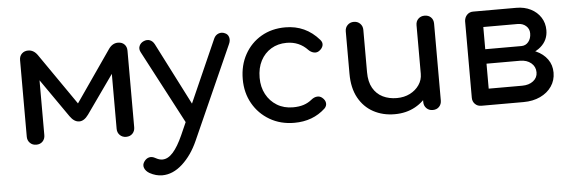

<svg xmlns="http://www.w3.org/2000/svg" viewBox="-50 -711 3294 1111"><g transform="rotate(-5 1597.0 -156.0)"><path d="M141 0Q119 0 104.5 -14.5Q90 -29 90 -51V-496Q90 -519 104.5 -533Q119 -547 141 -547Q173 -547 195 -516L402 -217L609 -516Q631 -547 663 -547Q686 -547 700 -533Q714 -519 714 -496V-51Q714 -29 700 -14.5Q686 0 663 0Q641 0 626.5 -14.5Q612 -29 612 -51V-415L638 -407L454 -147Q429 -112 400 -112.5Q371 -113 347 -147L166 -407L192 -415V-51Q192 -29 178 -14.5Q164 0 141 0Z M852 240Q834 240 815.5 235Q797 230 779 220Q757 207 750 188Q743 169 756 151Q768 134 785 130Q802 126 821 137Q832 143 841.5 146Q851 149 861 149Q893 149 922.5 116Q952 83 981 18L1220 -522Q1229 -542 1247.5 -549Q1266 -556 1285 -547Q1302 -540 1307 -521.5Q1312 -503 1302 -482L1061 58Q1025 139 969.5 189.5Q914 240 852 240ZM1080 -22Q1061 -14 1044.5 -20.5Q1028 -27 1018 -46L789 -481Q779 -500 786.5 -517.5Q794 -535 813 -543Q832 -551 848.5 -544.5Q865 -538 875 -519L1095 -88Q1105 -69 1102 -49.5Q1099 -30 1080 -22Z M1640 4Q1560 4 1497.5 -32.5Q1435 -69 1399.5 -131.5Q1364 -194 1364 -273Q1364 -354 1399 -417Q1434 -480 1495 -515.5Q1556 -551 1635 -551Q1694 -551 1743 -528.5Q1792 -506 1831 -461Q1845 -445 1841 -428Q1837 -411 1819 -398Q1805 -388 1788 -391.5Q1771 -395 1757 -409Q1708 -461 1635 -461Q1584 -461 1545 -437.5Q1506 -414 1484 -372Q1462 -330 1462 -273Q1462 -219 1484.5 -177Q1507 -135 1547 -110.5Q1587 -86 1640 -86Q1675 -86 1701.5 -94.5Q1728 -103 1750 -121Q1766 -134 1783 -135.5Q1800 -137 1813 -126Q1830 -112 1832 -94.5Q1834 -77 1820 -63Q1748 4 1640 4Z M2223 5Q2154 5 2099.5 -24.5Q2045 -54 2013.5 -111Q1982 -168 1982 -251V-497Q1982 -519 1996.5 -533.5Q2011 -548 2033 -548Q2055 -548 2069.5 -533.5Q2084 -519 2084 -497V-251Q2084 -195 2105 -158.5Q2126 -122 2162 -104.5Q2198 -87 2243 -87Q2286 -87 2319.5 -104Q2353 -121 2373 -150Q2393 -179 2393 -215H2456Q2456 -153 2425.5 -103Q2395 -53 2342.5 -24Q2290 5 2223 5ZM2444 0Q2422 0 2407.5 -14.5Q2393 -29 2393 -51V-497Q2393 -520 2407.5 -534Q2422 -548 2444 -548Q2467 -548 2481 -534Q2495 -520 2495 -497V-51Q2495 -29 2481 -14.5Q2467 0 2444 0Z M2726 0Q2704 0 2689.5 -14.5Q2675 -29 2675 -51V-497Q2677 -519 2691 -533Q2705 -547 2726 -547Q2749 -547 2763 -533Q2777 -519 2777 -496V-324H2971V-304Q3026 -304 3068.5 -285Q3111 -266 3135 -232.5Q3159 -199 3159 -155Q3159 -110 3135 -75Q3111 -40 3068.5 -20Q3026 0 2971 0ZM2777 -95H2971Q3011 -95 3036 -114.5Q3061 -134 3061 -165Q3061 -198 3036 -219Q3011 -240 2971 -240H2777ZM2892 -270V-324H2987Q3012 -324 3028 -343.5Q3044 -363 3044 -393Q3044 -419 3025 -436Q3006 -453 2977 -453H2727V-547H2977Q3024 -547 3060.5 -528.5Q3097 -510 3118 -477.5Q3139 -445 3139 -403Q3139 -345 3095.5 -307.5Q3052 -270 2987 -270Z"/></g></svg>

Font: Comfortaa
Style: Bold
Weight: 700
Designer: Johan Aakerlund
Foundry: Johan Aakerlund
Version: Version 3.104; ttfautohint (v1.8.1.43-b0c9)